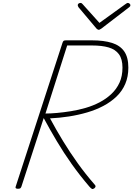

<svg xmlns="http://www.w3.org/2000/svg" viewBox="-20 -1273 909 1309"><path d="M102 14Q93 14 88.5 10.5Q84 7 87 -1L406 -981Q409 -990 413 -994Q417 -998 430 -998H606Q688 -998 743.5 -980.5Q799 -963 827 -922.5Q855 -882 855 -812Q855 -750 834 -701Q813 -652 774.5 -615Q736 -578 685 -551Q634 -524 574 -506.5Q514 -489 450 -479Q386 -469 321 -466Q363 -388 410 -311Q457 -234 510 -160Q563 -86 625 -15Q632 -8 631.5 -2Q631 4 623 11Q613 18 606.5 14.5Q600 11 590 0Q524 -77 469 -154.5Q414 -232 367 -311Q320 -390 278 -468L126 -1Q123 7 118.5 10.5Q114 14 102 14ZM290 -499Q324 -499 369 -503Q414 -507 464 -515Q514 -523 564 -537.5Q614 -552 659 -575.5Q704 -599 739.5 -632.5Q775 -666 795 -710Q815 -754 815 -812Q815 -870 791 -903Q767 -936 721 -949.5Q675 -963 607 -963H438ZM851 -1253Q858 -1253 863.5 -1248Q869 -1243 869 -1238Q869 -1234 867.5 -1231Q866 -1228 861 -1224L671 -1078Q664 -1074 660.5 -1072Q657 -1070 653 -1070Q649 -1070 646 -1072Q643 -1074 638 -1078L515 -1224Q514 -1227 512 -1230.5Q510 -1234 510 -1237Q510 -1245 516 -1249Q522 -1253 529 -1253Q533 -1253 536 -1251.5Q539 -1250 543 -1245L658 -1117L834 -1244Q843 -1250 845.5 -1251.5Q848 -1253 851 -1253Z"/></svg>

Font: Playwrite BE VLG Thin
Style: Regular
Weight: 250
Designer: Veronika Burian, José Scaglione
Foundry: TypeTogether
Version: Version 1.002